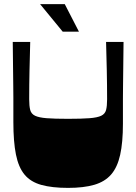

<svg xmlns="http://www.w3.org/2000/svg" viewBox="-20 -904 663 934"><path d="M311 10Q233 10 181 -4.5Q129 -19 99.5 -54.5Q70 -90 57.5 -152.5Q45 -215 45 -310Q45 -349 45 -376Q45 -403 45 -428.5Q45 -454 44.5 -487.5Q44 -521 43.5 -571.5Q43 -622 42 -700H127Q125 -630 123.5 -560.5Q122 -491 122 -421Q122 -388 127 -369Q132 -350 150.5 -341Q169 -332 207 -329Q245 -326 311 -326Q377 -326 415.5 -329Q454 -332 472.5 -341Q491 -350 496 -369Q501 -388 501 -421Q501 -491 499.5 -560.5Q498 -630 496 -700H581Q580 -621 579.5 -569.5Q579 -518 578.5 -484Q578 -450 578 -423.5Q578 -397 578 -369.5Q578 -342 578 -302Q578 -211 564.5 -150.5Q551 -90 520.5 -55Q490 -20 438.5 -5Q387 10 311 10ZM285 -750 175 -884H295L364 -750Z"/></svg>

Font: Ojuju ExtraLight ExtraBold
Style: Regular
Weight: 800
Version: Version 1.000